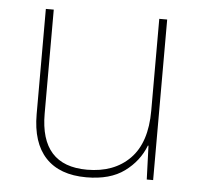

<svg xmlns="http://www.w3.org/2000/svg" viewBox="-44 -574 661 629"><g transform="rotate(5 286.5 -259.0)"><path d="M481 0H460L456 -111H454Q434 -59 387 -24.5Q340 10 262 10Q174 10 128 -39Q82 -88 82 -182V-528H108V-186Q108 -15 262 -15Q351 -15 403 -68Q455 -121 455 -226V-528H481Z"/></g></svg>

Font: Noto Sans UI Thin
Style: Regular
Weight: 250
Designer: Monotype Design Team
Foundry: Monotype Imaging Inc.
Version: Version 1.001